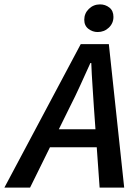

<svg xmlns="http://www.w3.org/2000/svg" viewBox="-76 -855 625 875"><path d="M-56 0 292 -654H420L490 0H378L352 -365Q349 -415 345.5 -465Q342 -515 340 -568H336Q312 -515 289.5 -465.5Q267 -416 241 -365L61 0ZM108 -184 128 -266H421L402 -184ZM369 -709Q346 -709 327 -723.5Q308 -738 308 -765Q308 -794 329 -814.5Q350 -835 380 -835Q404 -835 422.5 -820.5Q441 -806 441 -778Q441 -749 420 -729Q399 -709 369 -709Z"/></svg>

Font: Source Sans 3 SemiBold
Style: Italic
Weight: 600
Italic angle: -11°
Designer: Paul D. Hunt
Foundry: Adobe
Version: Version 3.046;hotconv 1.0.118;makeotfexe 2.5.65603